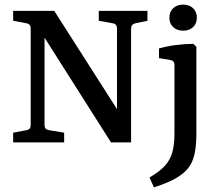

<svg xmlns="http://www.w3.org/2000/svg" viewBox="-20 -617 940 832"><path d="M566 -516Q548 -511 548 -493V0H461L150 -490L173 -492V-74Q173 -56 192 -53L258 -42V0H37V-42L95 -53Q113 -56 113 -74V-493Q113 -513 95 -516L37 -527V-570H215L512 -105L487 -102V-493Q487 -513 469 -516L408 -527V-570H619V-527ZM831 -414V-41Q831 8 825 40.5Q819 73 806.5 95Q794 117 772 135Q747 155 714.5 169.5Q682 184 647 195L628 152Q671 127 694 102Q717 77 726.5 43.5Q736 10 736 -39V-336Q736 -354 718 -357L669 -365V-407Q703 -417 743.5 -422Q784 -427 818 -427ZM833 -540Q833 -515 816.5 -499.5Q800 -484 774 -484Q747 -484 730.5 -499.5Q714 -515 714 -540Q714 -566 730.5 -581.5Q747 -597 774 -597Q800 -597 816.5 -581.5Q833 -566 833 -540Z"/></svg>

Font: Rasa Medium
Style: Regular
Weight: 500
Designer: Anna Giedrys (Yrsa+Rasa design), David Brezina (Yrsa art-direction, Rasa art-direction, design)
Foundry: Rosetta Type Foundry
Version: Version 2.004